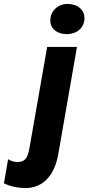

<svg xmlns="http://www.w3.org/2000/svg" viewBox="-135 -758 448 973"><path d="M-6 195C81 195 140 134 160 25L255 -520H104L14 -6C5 46 -12 63 -45 63C-64 63 -77 59 -94 49L-115 171C-82 187 -43 195 -6 195ZM204 -585C253 -585 293 -616 293 -666C293 -707 260 -738 207 -738C159 -738 120 -703 120 -654C120 -613 153 -585 204 -585Z"/></svg>

Font: Fixel Text 20240404
Style: Bold Italic
Weight: 700
Width: 4
Italic angle: -10°
Designer: AlfaBravo + MacPaw
Foundry: Kyrylo Tkachov, Marchela Mozhyna, Serhii Makarenko, Maria Weinstein, Zakhar Kryvoshyya
Version: Version 1.211;Glyphs 3.2 (3225)